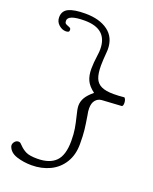

<svg xmlns="http://www.w3.org/2000/svg" viewBox="-181 -881 959 1207"><g transform="rotate(20 299.0 -278.0)"><path d="M23 160Q19 145 29.5 130.5Q40 116 56 116Q64 116 69.5 120Q75 124 83 133Q102 153 126.5 165Q151 177 202 177Q284 177 325 136Q366 95 366 -1Q366 -47 360 -82.5Q354 -118 344 -158Q332 -203 332 -226Q332 -253 346.5 -278.5Q361 -304 397 -334Q359 -362 344 -393.5Q329 -425 329 -472Q329 -508 337 -567Q340 -587 340 -604Q340 -741 187 -741Q76 -741 76 -700Q76 -687 82 -682Q88 -677 100 -673Q111 -669 115.5 -665.5Q120 -662 120 -653Q120 -644 114.5 -640.5Q109 -637 97 -637Q72 -637 50 -656.5Q28 -676 28 -706Q28 -749 65 -766.5Q102 -784 176 -784Q271 -784 328 -742Q385 -700 385 -619L384 -602Q379 -544 379 -511Q379 -458 391 -427.5Q403 -397 432.5 -383Q462 -369 514 -369Q550 -369 586 -373Q592 -368 595 -358.5Q598 -349 598 -339Q598 -318 589 -316L458 -308Q433 -306 417 -287Q401 -268 401 -233Q401 -210 406 -190Q416 -130 420 -93.5Q424 -57 424 -1Q424 71 392 123Q360 175 305 201.5Q250 228 182 228Q129 228 82.5 213Q36 198 23 160Z"/></g></svg>

Font: Indie Flower
Style: Regular
Weight: 400
Designer: Kimberly Geswein
Foundry: Kimberly Geswein
Version: Version 2.000